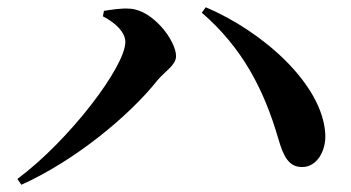

<svg xmlns="http://www.w3.org/2000/svg" viewBox="-20 -606 970 530"><path d="M28 -112 39 -96C186 -162 337 -286 416 -386C437 -410 466 -427 466 -451C466 -493 403 -578 339 -582C315 -584 286 -579 267 -576L264 -561C299 -543 326 -517 326 -490C326 -423 173 -220 28 -112ZM815 -145C853 -145 880 -187 878 -235C871 -373 706 -519 548 -586L537 -571C648 -475 708 -361 748 -224C762 -175 777 -144 815 -145Z"/></svg>

Font: GenRyuMin2 TW B
Style: Regular
Weight: 700
Version: Version 2.100;PS 2.1;hotconv 16.6.51;makeotf.lib2.5.65220 DE